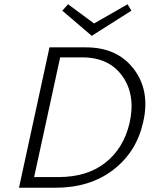

<svg xmlns="http://www.w3.org/2000/svg" viewBox="-20 -880 728 900"><path d="M596 -830 410 -712 272 -830 299 -860 421 -770 578 -860ZM383 -658Q530 -658 607.5 -556Q685 -454 651 -307Q620 -168 511 -84Q402 0 240 0H69L212 -658ZM587 -302Q617 -433 554.5 -522Q492 -611 366 -611H262L140 -50H254Q388 -50 473.5 -117Q559 -184 587 -302Z"/></svg>

Font: EauTestText Semilight
Style: Italic
Weight: 300
Italic angle: -12°
Designer: Christian Thalmann (Catharsis Fonts)
Version: Version 0.001;PS 000.001;hotconv 1.0.88;makeotf.lib2.5.64775